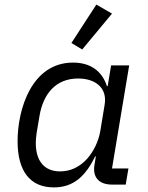

<svg xmlns="http://www.w3.org/2000/svg" viewBox="-20 -799 640 831"><path d="M213.1 12.1C301.8 12.1 351.9 -40.8 392 -122.2H394.9L388.8 -84.9C381 -38 402 0 465.9 0H524.1L535.9 -70H464.8L539.1 -516H460.9L446 -426.1H442.8C421.2 -492.9 370 -528.1 296.2 -528.1C116.8 -528.1 56.1 -326 56.1 -187.9C56.1 -56.1 111.9 12.1 213.1 12.1ZM134.9 -180C134.9 -192.8 136 -207 138.8 -225.1L150.9 -296.9C166.9 -393.1 221.9 -459.2 317.8 -459.2C394.2 -459.2 445 -418 432.9 -345.9L414.1 -231.9C405.9 -185 384.9 -144.2 359 -114C323.9 -73.9 282 -57.2 240.1 -57.2C171.2 -57.2 134.9 -103 134.9 -180ZM289.1 -612.9 335.9 -584.9 464.8 -740.1 397 -779.1Z"/></svg>

Font: Margiela Mono Italic Italic
Style: Regular
Weight: 400
Designer: Mike Abbink, Paul van der Laan, Pieter van Rosmalen
Foundry: Bold Monday
Version: Version 2.003 2021